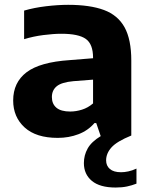

<svg xmlns="http://www.w3.org/2000/svg" viewBox="-20 -576 638 816"><path d="M225.5 10Q133.5 10 84.8 -34.2Q36 -78.5 36 -149Q36 -225.5 92.8 -268.8Q149.5 -312 276 -320.5L375.5 -328.5V-330.5Q375.5 -388.5 344.8 -410.5Q314 -432.5 241 -432.5Q207.5 -432.5 164.5 -427Q121.5 -421.5 82.5 -409.5V-531Q125.5 -543.5 176 -549.5Q226.5 -555.5 269.5 -555.5Q362.5 -555.5 421.8 -533.5Q481 -511.5 509.5 -459.8Q538 -408 538 -318.5V0Q476.5 25 453.8 50.5Q431 76 431 105.5Q431 128.5 447 142.2Q463 156 494.5 156Q508.5 156 525.2 152.5Q542 149 560 140.5V204.5Q541 212 519.8 216.5Q498.5 221 471.5 221Q404.5 221 370.5 192.8Q336.5 164.5 336.5 117Q336.5 84 352.5 55.2Q368.5 26.5 408 2.5L389 -53H381.5Q354 -21 313.2 -5.5Q272.5 10 225.5 10ZM200.5 -163.5Q200.5 -134.5 219.8 -118.2Q239 -102 278.5 -102Q303 -102 328.5 -110Q354 -118 375.5 -136.5V-237.5L292 -231Q242 -226.5 221.2 -209.5Q200.5 -192.5 200.5 -163.5Z"/></svg>

Font: Encode Sans SmExp
Style: Bold
Weight: 700
Width: 6
Designer: Multiple Designers
Foundry: Impallari Type
Version: Version 3.002; ttfautohint (v1.8.3) -l 8 -r 50 -G 200 -x 14 